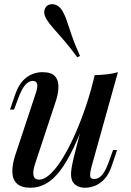

<svg xmlns="http://www.w3.org/2000/svg" viewBox="-20 -868 617 902"><path d="M396 -348Q359 -244 326 -174.5Q293 -105 260.5 -63.5Q228 -22 194 -4Q160 14 124 14Q80 14 59.5 -5.5Q39 -25 38 -59Q37 -93 51 -137L148 -430Q158 -460 154.5 -474Q151 -488 133 -488Q116 -488 98.5 -469Q81 -450 61 -394L46 -353H27L52 -426Q67 -468 88.5 -490Q110 -512 133.5 -520.5Q157 -529 178 -529Q222 -529 239 -509Q256 -489 254.5 -455.5Q253 -422 239 -383L146 -102Q120 -24 164 -24Q186 -24 212 -46.5Q238 -69 265.5 -111Q293 -153 320 -210Q347 -267 372 -336Q397 -405 417 -482ZM410 -85Q403 -59 403.5 -43Q404 -27 423 -27Q444 -27 461.5 -48.5Q479 -70 496 -121L511 -163H530L505 -89Q491 -48 470 -26Q449 -4 425.5 5Q402 14 379 14Q360 14 344.5 6.5Q329 -1 321 -15Q312 -33 314 -59Q316 -85 326 -126L425 -515Q456 -516 483.5 -519Q511 -522 534 -529ZM343 -599Q307 -648 279.5 -679.5Q252 -711 232 -733.5Q212 -756 198 -778Q185 -801 188.5 -818.5Q192 -836 206 -844Q223 -852 241.5 -845.5Q260 -839 273 -817Q286 -795 295 -767Q304 -739 317.5 -700Q331 -661 356 -605Z"/></svg>

Font: Playfair Display Medium
Style: Italic
Weight: 500
Italic angle: -14°
Designer: Claus Eggers Sørensen
Foundry: Claus Eggers Sørensen
Version: Version 1.203